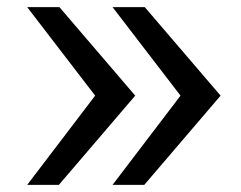

<svg xmlns="http://www.w3.org/2000/svg" viewBox="-20 -518 675 538"><path d="M384.3 0 598.1 -250 385.7 -498H295.4L485.8 -250L295.4 0ZM145 0 358.9 -250 146.5 -498H56.2L246.6 -250L56.2 0Z"/></svg>

Font: Andika
Style: Regular
Weight: 400
Designer: Victor Gaultney, Annie Olsen, Julie Remington, Don Collingsworth, Eric Hays
Foundry: SIL International
Version: Version 1.000